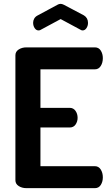

<svg xmlns="http://www.w3.org/2000/svg" viewBox="-20 -977 570 997"><path d="M187 -820Q184 -820 180 -819Q168 -819 160 -831Q152 -843 152 -859Q152 -870 157.5 -880Q163 -890 174 -896L278 -952Q286 -957 295 -957Q302 -957 312 -952L416 -897Q437 -884 437 -858Q437 -843 429 -831Q421 -819 409 -819Q405 -819 403 -820Q401 -821 399 -822L295 -878L191 -822ZM383 -365Q383 -346 372.5 -330.5Q362 -315 342 -315H190V-114H473Q492 -114 503 -97Q514 -80 514 -56Q514 -34 503.5 -17Q493 0 473 0H117Q94 0 77 -11Q60 -22 60 -41V-690Q60 -709 77 -720Q94 -731 117 -731H473Q493 -731 503.5 -714Q514 -697 514 -675Q514 -651 503 -634Q492 -617 473 -617H190V-417H342Q361 -417 372 -401.5Q383 -386 383 -365Z"/></svg>

Font: Dosis
Style: Regular
Weight: 400
Designer: Edgar Tolentino, Pablo Impallari, Igino Marini
Foundry: Edgar Tolentino, Pablo Impallari, Igino Marini
Version: Version 1.007;Glyphs 3.1.1 (3134)